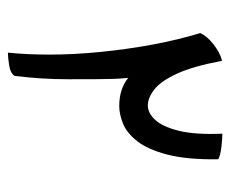

<svg xmlns="http://www.w3.org/2000/svg" viewBox="-68 -501 575 479"><g transform="rotate(90 219.5 -261.5)"><path d="M111.3 6.3Q113.8 -17.6 115 -43.9Q116.2 -70.3 116.2 -97.7Q116.2 -158.2 109.6 -224.6Q103 -291 91.1 -355.2Q79.1 -419.4 62.5 -473.6Q69.8 -490.2 90.6 -506.6Q111.3 -522.9 130.9 -527.8Q130.9 -527.3 131.1 -527.3Q131.3 -527.3 131.3 -526.9Q131.3 -527.3 131.6 -527.3Q131.8 -527.3 131.8 -527.8Q145 -456.5 163.6 -416Q182.1 -375.5 203.1 -359.1Q224.1 -342.8 243.2 -342.8Q261.7 -342.8 278.8 -360.8Q295.9 -378.9 306.2 -419.9Q316.4 -460.9 313.5 -528.8Q324.7 -528.8 346.2 -526.4Q367.7 -523.9 377.4 -518.6Q378.4 -440.4 365.7 -391.6Q353 -342.8 332.5 -316.7Q312 -290.5 288.6 -281Q265.1 -271.5 244.6 -271.5Q201.7 -271.5 174.3 -293.9Q176.3 -273.4 176.8 -257.3Q177.2 -241.2 177.5 -216.1Q177.7 -190.9 177.7 -143.1Q177.7 -78.6 169.4 -10.7Q163.1 0 142.8 3.2Q122.6 6.3 111.3 6.3Z"/></g></svg>

Font: Harmattan
Style: Regular
Weight: 400
Designer: George W. Nuss III and SIL International
Foundry: SIL International
Version: Version 4.000